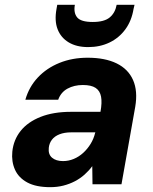

<svg xmlns="http://www.w3.org/2000/svg" viewBox="-20 -763 635 795"><path d="M188 12Q129 12 93 -7.5Q57 -27 42 -60.5Q27 -94 31 -135Q36 -184 65.5 -221Q95 -258 148 -279Q201 -300 274 -300H396Q403 -338 398.5 -362.5Q394 -387 376 -399Q358 -411 323 -411Q287 -411 259.5 -396Q232 -381 221 -350H85Q100 -403 136.5 -442Q173 -481 226 -502.5Q279 -524 343 -524Q415 -524 463 -500.5Q511 -477 531 -431.5Q551 -386 540 -321L483 0H363L362 -75Q348 -56 330 -40Q312 -24 290 -12.5Q268 -1 242.5 5.5Q217 12 188 12ZM241 -96Q264 -96 285.5 -105Q307 -114 324.5 -130Q342 -146 355 -167Q368 -188 374 -213L375 -215H275Q247 -215 226.5 -207Q206 -199 195 -184.5Q184 -170 182 -151Q179 -124 195.5 -110Q212 -96 241 -96ZM345 -568Q297 -568 264.5 -587.5Q232 -607 218.5 -642Q205 -677 214 -726L217 -743H290Q284 -710 299.5 -691Q315 -672 364 -672Q412 -672 434.5 -691Q457 -710 463 -743H537L533 -726Q525 -677 499 -641.5Q473 -606 433.5 -587Q394 -568 345 -568Z"/></svg>

Font: DM Sans 12pt ExtraBold
Style: Italic
Weight: 800
Italic angle: -10°
Version: Version 4.004;gftools[0.9.30]